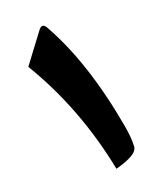

<svg xmlns="http://www.w3.org/2000/svg" viewBox="-190 -825 765 899"><g transform="rotate(-30 192.5 -375.5)"><path d="M212.9 -733.4Q296.9 -495.6 296.9 -151.9Q296.9 -88.9 287.1 -48.3Q281.7 -26.9 250.2 -15.4Q218.8 -3.9 163.1 1Q156.2 -328.6 44.4 -618.7L175.8 -741.7Q201.2 -765.6 212.9 -733.4Z"/></g></svg>

Font: Sahel Black FD-WOL
Style: Black-FD-WOL
Weight: 900
Foundry: Saber Rastikerdar (saber.rastikerdar@gmail.com)
Version: Version 2.0.2